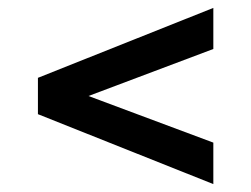

<svg xmlns="http://www.w3.org/2000/svg" viewBox="-20 -585 636 486"><path d="M520 -224V-119L76 -296V-388L520 -565V-461L204 -342Z"/></svg>

Font: Montagu Slab 16pt Medium
Style: Regular
Weight: 500
Designer: Florian Karsten
Foundry: Florian Karsten
Version: Version 1.000; ttfautohint (v1.8.3)